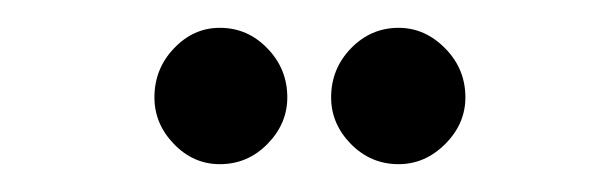

<svg xmlns="http://www.w3.org/2000/svg" viewBox="-20 -740 440 138"><path d="M266.5 -622Q246.5 -622 232.2 -636.5Q218 -651 218 -670Q218 -690.5 232.2 -705.2Q246.5 -720 266.5 -720Q285.5 -720 300 -705.2Q314.5 -690.5 314.5 -670Q314.5 -651 300 -636.5Q285.5 -622 266.5 -622ZM138 -622Q119 -622 105 -636.5Q91 -651 91 -670Q91 -690.5 105 -705.2Q119 -720 138 -720Q158 -720 172.2 -705.2Q186.5 -690.5 186.5 -670Q186.5 -651 172.2 -636.5Q158 -622 138 -622Z"/></svg>

Font: Imbue 10pt Black
Style: Regular
Weight: 900
Designer: Tyler Finck
Foundry: Etcetera Type Company
Version: Version 1.102; ttfautohint (v1.8.3)